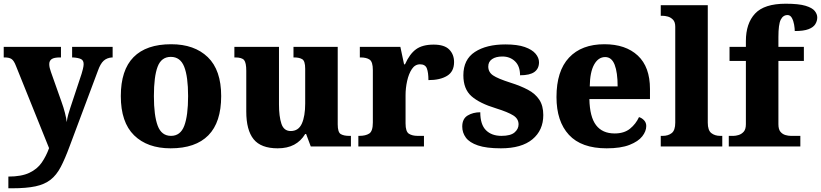

<svg xmlns="http://www.w3.org/2000/svg" viewBox="-22 -788 4417 1033"><path d="M23 162Q93 162 135.5 142Q178 122 202 87.5Q226 53 242 9L64 -433Q53 -462 40 -470.5Q27 -479 3 -479H-2V-536H306V-479H301Q269 -479 256 -470Q243 -461 243 -443Q243 -433 245.5 -422.5Q248 -412 252 -401L309 -240Q320 -210 327.5 -180.5Q335 -151 337 -131Q340 -154 345.5 -173Q351 -192 356 -207L417 -391Q420 -400 424 -416.5Q428 -433 428 -443Q428 -463 414 -470Q400 -477 371 -479H366V-536H584V-479H581Q553 -477 535.5 -461Q518 -445 505 -408L353 -2Q328 66 305 110Q282 154 250 179Q218 204 169 214.5Q120 225 43 225H23Z M896 10Q771 10 699.5 -60Q628 -130 628 -271Q628 -411 696.5 -480.5Q765 -550 899 -550Q1024 -550 1096 -480.5Q1168 -411 1168 -271Q1168 -130 1099 -60Q1030 10 896 10ZM898 -57Q949 -57 969.5 -111.5Q990 -166 990 -271Q990 -376 969 -429Q948 -482 897 -482Q846 -482 826 -429Q806 -376 806 -271Q806 -166 826.5 -111.5Q847 -57 898 -57Z M1472 10Q1382 10 1342.5 -39Q1303 -88 1303 -188V-407Q1303 -450 1291.5 -464.5Q1280 -479 1243 -479H1239V-536H1479V-226Q1479 -162 1492 -122.5Q1505 -83 1542 -83Q1584 -83 1602 -123Q1620 -163 1620 -231V-418Q1620 -460 1604 -469.5Q1588 -479 1561 -479H1557V-536H1795V-119Q1795 -76 1811.5 -66.5Q1828 -57 1856 -57H1866V0H1650L1625 -67H1620Q1597 -29 1560.5 -9.5Q1524 10 1472 10Z M1906 0V-57H1911Q1945 -57 1964.5 -69.5Q1984 -82 1984 -129V-411Q1984 -455 1967 -467Q1950 -479 1917 -479H1914V-536H2132L2152 -442H2157Q2182 -498 2216.5 -523Q2251 -548 2311 -548Q2369 -548 2395 -521.5Q2421 -495 2421 -454Q2421 -403 2383.5 -380Q2346 -357 2283 -357Q2283 -398 2274.5 -420Q2266 -442 2238 -442Q2211 -442 2194 -416.5Q2177 -391 2168.5 -352.5Q2160 -314 2160 -276V-124Q2160 -80 2178 -68.5Q2196 -57 2225 -57H2259V0Z M2673 10Q2595 10 2549.5 -5.5Q2504 -21 2484.5 -47.5Q2465 -74 2465 -107Q2465 -149 2494 -166.5Q2523 -184 2562 -184Q2562 -118 2592.5 -87.5Q2623 -57 2676 -57Q2725 -57 2746.5 -75.5Q2768 -94 2768 -119Q2768 -149 2739.5 -167Q2711 -185 2647 -205Q2558 -232 2514.5 -270.5Q2471 -309 2471 -383Q2471 -468 2533 -508.5Q2595 -549 2697 -549Q2762 -549 2801.5 -535Q2841 -521 2859.5 -499Q2878 -477 2878 -453Q2878 -419 2853.5 -401Q2829 -383 2776 -383Q2776 -432 2749 -458Q2722 -484 2681 -484Q2646 -484 2625.5 -470Q2605 -456 2605 -430Q2605 -400 2630.5 -382.5Q2656 -365 2725 -343Q2779 -326 2818.5 -305Q2858 -284 2879.5 -251.5Q2901 -219 2901 -169Q2901 -87 2842.5 -38.5Q2784 10 2673 10Z M3242 10Q3106 10 3039 -62.5Q2972 -135 2972 -266Q2972 -406 3039.5 -478Q3107 -550 3230 -550Q3344 -550 3409.5 -489Q3475 -428 3475 -309V-255H3149Q3151 -159 3185 -114.5Q3219 -70 3285 -70Q3336 -70 3367.5 -95.5Q3399 -121 3416 -158Q3432 -153 3443.5 -140.5Q3455 -128 3455 -110Q3455 -82 3433.5 -54.5Q3412 -27 3365 -8.5Q3318 10 3242 10ZM3301 -323Q3301 -398 3285 -439.5Q3269 -481 3234 -481Q3197 -481 3174.5 -440.5Q3152 -400 3151 -323Z M3533 0V-57H3544Q3573 -57 3592 -72Q3611 -87 3611 -128V-644Q3611 -670 3598.5 -682.5Q3586 -695 3570.5 -699Q3555 -703 3544 -703H3533V-760H3786V-128Q3786 -87 3805 -72Q3824 -57 3853 -57H3864V0Z M3899 0V-57H3925Q3936 -57 3951.5 -61.5Q3967 -66 3979 -79Q3991 -92 3991 -120V-460H3903V-536H3991V-567Q3991 -662 4040.5 -715Q4090 -768 4205 -768Q4275 -768 4311.5 -757Q4348 -746 4361.5 -729Q4375 -712 4375 -694Q4375 -675 4364.5 -658Q4354 -641 4328 -631Q4302 -621 4254 -621Q4254 -635 4250.5 -655.5Q4247 -676 4238.5 -691.5Q4230 -707 4215 -707Q4191 -707 4178.5 -682Q4166 -657 4166 -589V-536H4303V-460H4166V-120Q4166 -92 4177 -79Q4188 -66 4203.5 -61.5Q4219 -57 4233 -57H4284V0Z"/></svg>

Font: Noto Serif ExtraBold
Style: Regular
Weight: 800
Designer: Monotype Design Team
Foundry: Monotype Imaging Inc.
Version: Version 2.014